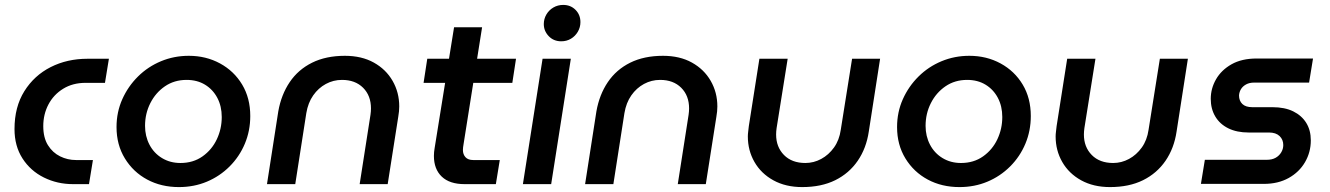

<svg xmlns="http://www.w3.org/2000/svg" viewBox="-20 -749 5412 781"><path d="M277 0Q213 0 158.5 -27Q104 -54 71.5 -104.5Q39 -155 39 -224Q39 -314 79 -378Q119 -442 186 -476Q253 -510 336 -510H423L407 -412H328Q276 -412 237 -388Q198 -364 177 -324Q156 -284 156 -236Q156 -189 175 -158.5Q194 -128 224.5 -113Q255 -98 289 -98H358L342 0Z M708 12Q636 12 579 -18.5Q522 -49 488 -104.5Q454 -160 454 -232Q454 -293 477.5 -345.5Q501 -398 541.5 -438Q582 -478 635 -500Q688 -522 748 -522Q818 -522 875 -491Q932 -460 965 -405Q998 -350 998 -277Q998 -217 976 -164.5Q954 -112 914 -72Q874 -32 821.5 -10Q769 12 708 12ZM714 -86Q766 -86 804 -113Q842 -140 862 -182.5Q882 -225 882 -273Q882 -317 864 -351Q846 -385 814 -404.5Q782 -424 739 -424Q689 -424 651 -398Q613 -372 591.5 -329.5Q570 -287 570 -237Q570 -195 588 -160.5Q606 -126 639 -106Q672 -86 714 -86Z M1066 0 1112 -296Q1124 -364 1158.5 -415Q1193 -466 1249.5 -494Q1306 -522 1383 -522Q1451 -522 1500.5 -494.5Q1550 -467 1577 -420Q1604 -373 1604 -316Q1604 -307 1603 -296Q1602 -285 1600 -274L1557 0H1443L1487 -282Q1488 -289 1488.5 -295.5Q1489 -302 1489 -308Q1489 -360 1457 -392Q1425 -424 1371 -424Q1336 -424 1305.5 -407.5Q1275 -391 1254 -361Q1233 -331 1226 -289L1181 0Z M1870 0Q1809 0 1777 -30.5Q1745 -61 1745 -115Q1745 -130 1748 -147L1827 -638H1941L1866 -165Q1863 -148 1863 -139Q1863 -121 1873.5 -109.5Q1884 -98 1905 -98H2013L1997 0ZM1703 -412 1718 -510H2079L2064 -412Z M2107 0 2187 -510H2302L2222 0ZM2263 -581Q2232 -581 2212 -602Q2192 -623 2192 -651Q2192 -672 2202.5 -690Q2213 -708 2231 -718.5Q2249 -729 2271 -729Q2301 -729 2321 -709Q2341 -689 2341 -659Q2341 -638 2330.5 -620Q2320 -602 2302.5 -591.5Q2285 -581 2263 -581Z M2360 0 2406 -296Q2418 -364 2452.5 -415Q2487 -466 2543.5 -494Q2600 -522 2677 -522Q2745 -522 2794.5 -494.5Q2844 -467 2871 -420Q2898 -373 2898 -316Q2898 -307 2897 -296Q2896 -285 2894 -274L2851 0H2737L2781 -282Q2782 -289 2782.5 -295.5Q2783 -302 2783 -308Q2783 -360 2751 -392Q2719 -424 2665 -424Q2630 -424 2599.5 -407.5Q2569 -391 2548 -361Q2527 -331 2520 -289L2475 0Z M3560 -510 3514 -214Q3504 -146 3469 -95Q3434 -44 3377.5 -16Q3321 12 3243 12Q3176 12 3126 -15.5Q3076 -43 3049 -90Q3022 -137 3022 -194Q3022 -203 3023.5 -214.5Q3025 -226 3026 -236L3069 -510H3184L3139 -228Q3138 -221 3137.5 -214.5Q3137 -208 3137 -202Q3137 -151 3169 -118.5Q3201 -86 3256 -86Q3290 -86 3320.5 -102.5Q3351 -119 3372.5 -149Q3394 -179 3400 -221L3446 -510Z M3883 12Q3811 12 3754 -18.5Q3697 -49 3663 -104.5Q3629 -160 3629 -232Q3629 -293 3652.5 -345.5Q3676 -398 3716.5 -438Q3757 -478 3810 -500Q3863 -522 3923 -522Q3993 -522 4050 -491Q4107 -460 4140 -405Q4173 -350 4173 -277Q4173 -217 4151 -164.5Q4129 -112 4089 -72Q4049 -32 3996.5 -10Q3944 12 3883 12ZM3889 -86Q3941 -86 3979 -113Q4017 -140 4037 -182.5Q4057 -225 4057 -273Q4057 -317 4039 -351Q4021 -385 3989 -404.5Q3957 -424 3914 -424Q3864 -424 3826 -398Q3788 -372 3766.5 -329.5Q3745 -287 3745 -237Q3745 -195 3763 -160.5Q3781 -126 3814 -106Q3847 -86 3889 -86Z M4812 -510 4766 -214Q4756 -146 4721 -95Q4686 -44 4629.5 -16Q4573 12 4495 12Q4428 12 4378 -15.5Q4328 -43 4301 -90Q4274 -137 4274 -194Q4274 -203 4275.5 -214.5Q4277 -226 4278 -236L4321 -510H4436L4391 -228Q4390 -221 4389.5 -214.5Q4389 -208 4389 -202Q4389 -151 4421 -118.5Q4453 -86 4508 -86Q4542 -86 4572.5 -102.5Q4603 -119 4624.5 -149Q4646 -179 4652 -221L4698 -510Z M4865 -1 4881 -99H5133Q5154 -99 5168.5 -107Q5183 -115 5191.5 -129Q5200 -143 5200 -159Q5200 -181 5185 -195.5Q5170 -210 5142 -210H5059Q5011 -210 4976.5 -227Q4942 -244 4923.5 -275Q4905 -306 4905 -347Q4905 -389 4926.5 -426.5Q4948 -464 4989.5 -487.5Q5031 -511 5092 -511H5321L5305 -413H5081Q5062 -413 5048.5 -405.5Q5035 -398 5028 -386.5Q5021 -375 5020 -361Q5020 -339 5033.5 -326Q5047 -313 5074 -313H5156Q5206 -313 5240.5 -296Q5275 -279 5293.5 -249Q5312 -219 5312 -178Q5312 -130 5288.5 -89.5Q5265 -49 5222 -25Q5179 -1 5121 -1Z"/></svg>

Font: MuseoModerno Thin Medium
Style: Italic
Weight: 500
Italic angle: -9°
Version: Version 1.003